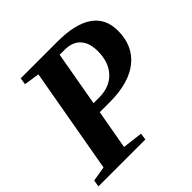

<svg xmlns="http://www.w3.org/2000/svg" viewBox="-169 -806 957 957"><g transform="rotate(-45 309.0 -327.5)"><path d="M314 -310.5Q388.7 -310.5 431.4 -355.7Q474.1 -400.9 474.1 -478.5Q474.1 -537.1 445.6 -568.8Q417 -600.6 360.4 -600.6H326.7L275.4 -310.5ZM265.6 -256.8 228.5 -48.8 335.4 -35.6 330.1 0H-0.5L4.9 -35.6L84 -48.8L182.6 -606.4L100.6 -619.1L106.4 -654.8H365.7Q489.7 -654.8 553.5 -610.8Q617.2 -566.9 617.2 -480Q617.2 -374 544.4 -315.4Q471.7 -256.8 335.4 -256.8Z"/></g></svg>

Font: Tinos
Style: Bold Italic
Weight: 700
Italic angle: -16.333°
Designer: Steve Matteson
Foundry: Monotype Imaging Inc.
Version: Version 1.23